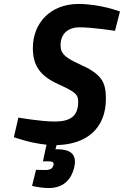

<svg xmlns="http://www.w3.org/2000/svg" viewBox="-20 -722 626 970"><path d="M586 -664C586 -664 486 -702 377 -702C234 -702 146 -605 146 -479C146 -389 184 -338 274 -297C362 -257 375 -245 375 -207C375 -132 331 -108 256 -108C186 -108 73 -128 73 -128L50 -29C50 -29 126 0 215 9L197 93H219C241 93 255 95 250 113C246 129 234 137 208 137C192 137 162 136 162 136L142 217C142 217 185 228 226 228C295 228 339 191 355 123C372 50 327 32 266 32H260L266 11C415 8 515 -71 515 -223C515 -312 491 -349 379 -399C297 -436 286 -458 286 -495C286 -548 321 -584 381 -584C451 -584 561 -566 561 -566L586 -664Z"/></svg>

Font: RazerF5
Style: Bold Italic
Weight: 700
Foundry: Razer Inc.
Version: Version 2